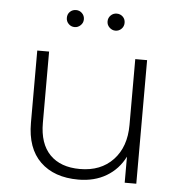

<svg xmlns="http://www.w3.org/2000/svg" viewBox="-51 -755 764 808"><g transform="rotate(5 330.5 -351.0)"><path d="M554 -522V0H505V-110Q478 -56 427.5 -26Q377 4 309 4Q207 4 148.5 -52.5Q90 -109 90 -217V-522H140V-221Q140 -133 185 -87Q230 -41 312 -41Q400 -41 452 -96Q504 -151 504 -244V-522ZM202 -670Q202 -686 212.5 -696Q223 -706 238 -706Q253 -706 263.5 -695.5Q274 -685 274 -670Q274 -655 263 -644.5Q252 -634 238 -634Q223 -634 212.5 -644.5Q202 -655 202 -670ZM374 -670Q374 -685 384.5 -695.5Q395 -706 410 -706Q425 -706 435.5 -696Q446 -686 446 -670Q446 -655 435.5 -644.5Q425 -634 410 -634Q396 -634 385 -644.5Q374 -655 374 -670Z"/></g></svg>

Font: Montserrat Alternates Light
Style: Regular
Weight: 300
Designer: Julieta Ulanovsky
Foundry: Julieta Ulanovsky
Version: Version 7.200